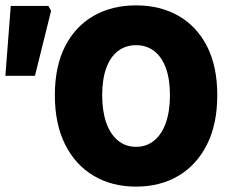

<svg xmlns="http://www.w3.org/2000/svg" viewBox="-20 -682 872 714"><path d="M486 12Q396 12 328 -28.5Q260 -69 222 -145Q184 -221 184 -328Q184 -435 222 -509.5Q260 -584 328 -623Q396 -662 486 -662Q576 -662 644 -623Q712 -584 750 -509.5Q788 -435 788 -328Q788 -221 750 -145Q712 -69 644 -28.5Q576 12 486 12ZM486 -136Q525 -136 553.5 -159.5Q582 -183 597 -226Q612 -269 612 -328Q612 -387 597 -428.5Q582 -470 553.5 -492Q525 -514 486 -514Q447 -514 418.5 -492Q390 -470 375 -428.5Q360 -387 360 -328Q360 -269 375 -226Q390 -183 418.5 -159.5Q447 -136 486 -136ZM0 -400 20 -660H160L170 -642L110 -400Z"/></svg>

Font: Source Sans 3 Black
Style: Regular
Weight: 900
Designer: Paul D. Hunt
Foundry: Adobe
Version: Version 3.046;hotconv 1.0.118;makeotfexe 2.5.65603